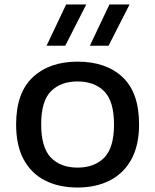

<svg xmlns="http://www.w3.org/2000/svg" viewBox="-20 -828 693 858"><path d="M326.5 10Q244 10 182.2 -21Q120.5 -52 86.2 -114.5Q52 -177 52 -272Q52 -412.5 126.2 -482.5Q200.5 -552.5 326.5 -552.5Q454 -552.5 527.8 -483.2Q601.5 -414 601.5 -272Q601.5 -178.5 567 -115.8Q532.5 -53 470.5 -21.5Q408.5 10 326.5 10ZM326.5 -79Q402 -79 445.8 -123.5Q489.5 -168 489.5 -271.5Q489.5 -375.5 445.8 -419.8Q402 -464 326.5 -464Q251 -464 207.5 -420Q164 -376 164 -272.5Q164 -168.5 207.5 -123.8Q251 -79 326.5 -79ZM381.5 -623.5 469 -808H559L465 -623.5ZM188 -623.5 275.5 -808H365.5L271.5 -623.5Z"/></svg>

Font: Encode Sans Exp Md
Style: Regular
Weight: 500
Width: 7
Designer: Multiple Designers
Foundry: Impallari Type
Version: Version 3.002; ttfautohint (v1.8.3) -l 8 -r 50 -G 200 -x 14 